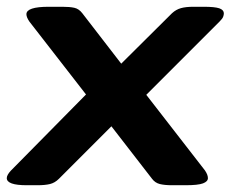

<svg xmlns="http://www.w3.org/2000/svg" viewBox="-52 -545 681 567"><path d="M27 2Q-32 2 -32 -19Q-32 -28 -20 -41L202 -266L35 -481Q26 -494 26 -503Q26 -525 92 -525H132Q154 -525 167.5 -522Q181 -519 191 -506L306 -357L456 -506Q468 -517 482.5 -521Q497 -525 519 -525H550Q582 -525 595.5 -520.5Q609 -516 609 -505Q609 -501 607 -495.5Q605 -490 597 -482L380 -265L553 -42Q562 -29 562 -19Q562 -9 547.5 -3.5Q533 2 496 2H456Q434 2 420 -1.5Q406 -5 397 -17L277 -172L122 -17Q110 -5 95.5 -1.5Q81 2 59 2Z"/></svg>

Font: Asap Expanded Expanded Regular
Style: Bold Italic
Weight: 700
Width: 7
Italic angle: -6°
Designer: Pablo Cosgaya
Foundry: Omnibus-Type
Version: Version 3.001; ttfautohint (v1.8.4.7-5d5b)